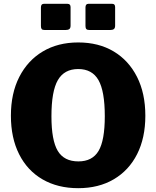

<svg xmlns="http://www.w3.org/2000/svg" viewBox="-20 -974 817 1004"><path d="M349 -937V-840Q349 -827 342.5 -822Q336 -817 322 -817H215Q202 -817 198 -822Q194 -827 194 -838V-935Q194 -954 209 -954H333Q349 -954 349 -937ZM582 -937V-840Q582 -827 575.5 -822Q569 -817 555 -817H448Q436 -817 431.5 -822Q427 -827 427 -838V-935Q427 -954 442 -954H567Q582 -954 582 -937ZM389 10Q282 10 202.5 -36Q123 -82 80 -167.5Q37 -253 37 -369Q37 -486 81 -572Q125 -658 204 -705Q283 -752 389 -752Q496 -752 574.5 -705Q653 -658 696.5 -572Q740 -486 740 -369Q740 -253 697 -168Q654 -83 575 -36.5Q496 10 389 10ZM390 -130Q463 -130 495.5 -185Q528 -240 528 -366Q528 -497 495 -555Q462 -613 389 -613Q316 -613 282.5 -555Q249 -497 249 -366Q249 -240 282 -185Q315 -130 390 -130Z"/></svg>

Font: Libre Franklin ExtraBold
Style: Regular
Weight: 800
Designer: Pablo Impallari, Rodrigo Fuenzalida, Nhung Nguyen
Foundry: Impallari Type
Version: Version 3.000